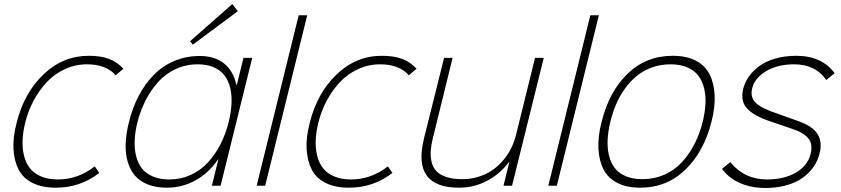

<svg xmlns="http://www.w3.org/2000/svg" viewBox="-20 -915 4143 946"><path d="M446.8 -95.2 469.2 -63Q375.5 9.8 254.9 9.8Q187 9.8 140.1 -13.7Q93.3 -37.1 71.5 -79.6Q49.8 -122.1 46.4 -180.9Q43 -239.7 62 -310.1Q98.1 -456.5 194.1 -548.3Q290 -640.1 417 -640.1Q478 -640.1 518.6 -624.3Q559.1 -608.4 587.9 -576.2L549.8 -543.9Q528.3 -570.3 491 -584.5Q453.6 -598.6 407.2 -598.1Q349.6 -597.7 298.3 -573.7Q247.1 -549.8 209.5 -509.3Q171.9 -468.8 145 -418Q118.2 -367.2 104 -310.1Q93.3 -265.6 91.3 -225.6Q89.4 -185.5 97.9 -149.7Q106.4 -113.8 126.2 -87.6Q146 -61.5 181.4 -46.1Q216.8 -30.8 265.1 -30.8Q364.3 -30.8 446.8 -95.2Z M1106 -311Q1118.2 -359.9 1120.6 -402.6Q1123 -445.3 1114.3 -481.4Q1105.5 -517.6 1085.9 -543.5Q1066.4 -569.3 1033 -583.7Q999.5 -598.1 954.6 -598.1Q895.5 -598.1 845 -574.5Q794.4 -550.8 758.1 -509.8Q721.7 -468.8 696.5 -418.7Q671.4 -368.7 656.7 -311Q645.5 -265.1 643.6 -224.6Q641.6 -184.1 650.1 -148.2Q658.7 -112.3 678.2 -86.4Q697.8 -60.5 732.7 -45.7Q767.6 -30.8 814.9 -30.8Q870.1 -30.8 918.7 -52.7Q967.3 -74.7 1003.4 -113.5Q1039.6 -152.3 1065.4 -202.4Q1091.3 -252.4 1106 -311ZM1222.7 -629.9 1066.9 0H1023.9L1055.7 -128.9H1053.7Q1008.3 -62 942.6 -26.1Q877 9.8 802.7 9.8Q750 9.8 710.2 -5.4Q670.4 -20.5 646 -48.6Q621.6 -76.7 609.6 -116.5Q597.7 -156.2 599.1 -205.1Q600.6 -253.9 614.7 -311Q632.3 -383.8 663.8 -443.6Q695.3 -503.4 739 -547.4Q782.7 -591.3 840.1 -615.2Q897.5 -639.2 963.9 -639.2Q1037.1 -639.2 1083.3 -602.8Q1129.4 -566.4 1144.5 -497.1H1147L1179.7 -629.9ZM1124.5 -895 1151.9 -859.9 929.7 -694.8 916.5 -711.9Z M1493.7 -839.8 1286.6 0H1244.6L1451.7 -839.8Z M1891.1 -95.2 1913.6 -63Q1819.8 9.8 1699.2 9.8Q1631.3 9.8 1584.5 -13.7Q1537.6 -37.1 1515.9 -79.6Q1494.1 -122.1 1490.7 -180.9Q1487.3 -239.7 1506.3 -310.1Q1542.5 -456.5 1638.4 -548.3Q1734.4 -640.1 1861.3 -640.1Q1922.4 -640.1 1962.9 -624.3Q2003.4 -608.4 2032.2 -576.2L1994.1 -543.9Q1972.7 -570.3 1935.3 -584.5Q1897.9 -598.6 1851.6 -598.1Q1793.9 -597.7 1742.7 -573.7Q1691.4 -549.8 1653.8 -509.3Q1616.2 -468.8 1589.4 -418Q1562.5 -367.2 1548.3 -310.1Q1537.6 -265.6 1535.6 -225.6Q1533.7 -185.5 1542.2 -149.7Q1550.8 -113.8 1570.6 -87.6Q1590.3 -61.5 1625.7 -46.1Q1661.1 -30.8 1709.5 -30.8Q1808.6 -30.8 1891.1 -95.2Z M2659.2 -629.9 2502.9 0H2460.9L2489.3 -116.2H2487.3Q2443.4 -57.6 2379.4 -23.9Q2315.4 9.8 2241.2 9.8Q2009.3 9.8 2068.8 -231.9L2168 -629.9H2210L2113.3 -236.8Q2104.5 -201.7 2102.3 -173.8Q2100.1 -146 2106.2 -118.7Q2112.3 -91.3 2128.9 -73Q2145.5 -54.7 2177.7 -43.5Q2210 -32.2 2256.8 -32.2Q2315.9 -32.2 2368.9 -55.9Q2421.9 -79.6 2463.6 -130.4Q2505.4 -181.2 2522.9 -252L2616.2 -629.9Z M2930.7 -839.8 2723.6 0H2681.6L2888.7 -839.8Z M3442.4 -314.9Q3453.6 -361.8 3455.8 -402.8Q3458 -443.8 3449.2 -480Q3440.4 -516.1 3420.7 -542.2Q3400.9 -568.4 3366.2 -583.3Q3331.5 -598.1 3284.2 -598.1Q3236.3 -598.1 3194.1 -583.3Q3151.9 -568.4 3119.4 -542.5Q3086.9 -516.6 3060.5 -480.2Q3034.2 -443.8 3016.4 -402.8Q2998.5 -361.8 2987.3 -314.9Q2976.1 -268.6 2973.9 -227.5Q2971.7 -186.5 2980.2 -150.4Q2988.8 -114.3 3008.3 -88.1Q3027.8 -62 3062.5 -47.1Q3097.2 -32.2 3144.5 -32.2Q3203.6 -32.2 3254.2 -54.7Q3304.7 -77.1 3340.8 -116.9Q3377 -156.7 3402.3 -206.3Q3427.7 -255.9 3442.4 -314.9ZM3485.4 -314.9Q3448.2 -167 3356.4 -78.6Q3264.6 9.8 3134.3 9.8Q3067.9 9.8 3022 -13.7Q2976.1 -37.1 2953.9 -79.8Q2931.6 -122.6 2928.5 -182.4Q2925.3 -242.2 2944.3 -314.9Q2981.4 -463.9 3072.5 -552Q3163.6 -640.1 3294.4 -640.1Q3360.8 -640.1 3407 -616.7Q3453.1 -593.3 3475.3 -550.5Q3497.6 -507.8 3501 -448Q3504.4 -388.2 3485.4 -314.9Z M4018.1 -159.2Q4011.7 -133.3 3999 -109.9Q3986.3 -86.4 3964.1 -64Q3941.9 -41.5 3912.6 -25.1Q3883.3 -8.8 3841.6 1.2Q3799.8 11.2 3750.5 11.2Q3683.1 11.2 3627.9 -12.2Q3572.8 -35.6 3537.1 -83L3578.1 -116.2Q3648.4 -30.8 3758.3 -30.8Q3843.3 -30.8 3901.6 -64.7Q3960 -98.6 3974.1 -157.2Q3985.8 -204.6 3962.6 -233.4Q3939.5 -262.2 3877.4 -282.2Q3871.1 -284.2 3826.2 -299.6Q3781.2 -314.9 3775.4 -316.9Q3693.8 -344.2 3660.4 -380.9Q3627 -417.5 3642.1 -478Q3649.9 -509.3 3669.4 -537.4Q3689 -565.4 3720.5 -588.9Q3752 -612.3 3799.1 -626.2Q3846.2 -640.1 3903.3 -640.1Q4029.3 -640.1 4092.3 -554.2L4051.3 -521Q3997.6 -598.1 3893.1 -598.1Q3812 -598.1 3755.6 -564.9Q3699.2 -531.7 3686 -480Q3674.8 -434.1 3706.1 -406.2Q3737.3 -378.4 3811 -355Q3830.6 -348.6 3903.3 -321.8Q3981.4 -296.4 4007.1 -256.1Q4032.7 -215.8 4018.1 -159.2Z"/></svg>

Font: Sinkin Sans 200 X Light Italic
Style: Regular
Weight: 200
Italic angle: -112°
Designer: Keith Bates
Foundry: K-Type
Version: Sinkin Sans (version 1.0)  by Keith Bates   •   © 2014   www